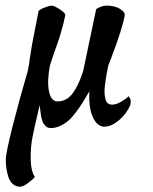

<svg xmlns="http://www.w3.org/2000/svg" viewBox="-20 -456 557 697"><path d="M216.8 -399.4Q204.1 -336.9 174.8 -259.8L161.1 -217.8Q150.4 -160.2 158 -124Q165.5 -87.9 188.5 -87.9Q222.7 -87.9 244.6 -118.2Q266.6 -148.4 282.2 -199.2L329.1 -422.9Q351.1 -437.5 374 -435.5Q401.9 -433.6 418.5 -421.9Q435.1 -410.2 432.6 -399.4Q424.8 -353 381.8 -240.2L373 -217.8Q368.7 -195.8 365.7 -179.4Q362.8 -163.1 360.8 -145.8Q358.9 -128.4 359.6 -116.7Q360.4 -105 363 -95.2Q365.7 -85.4 371.8 -80.8Q377.9 -76.2 387.7 -76.2Q401.9 -76.2 420.2 -86.9Q438.5 -97.7 446.3 -106.4Q449.2 -106.4 454.1 -93.8Q454.6 -90.8 454.3 -83.7Q454.1 -76.7 453.1 -74.2Q438.5 -41.5 411.1 -18.8Q383.8 3.9 358.4 3.9Q338.9 3.4 325.4 -15.9Q312 -35.2 307.1 -64Q302.2 -92.8 304.7 -125Q290.5 -100.6 280.5 -84.5Q270.5 -68.4 255.9 -48.8Q241.2 -29.3 228.3 -18.1Q215.3 -6.8 198.7 1Q182.1 8.8 165 8.8Q159.2 8.8 154.5 7.3Q149.9 5.9 146.2 2Q142.6 -2 139.6 -5.1Q136.7 -8.3 134.5 -14.9Q132.3 -21.5 131.1 -25.6Q129.9 -29.8 128.7 -38.1Q127.4 -46.4 127 -50Q126.5 -53.7 125.5 -62.7Q124.5 -71.8 124 -74.2Q123.5 -70.8 114.5 -33.2Q105.5 4.4 98.1 41Q90.8 77.6 91.3 120.6Q91.8 163.6 106.4 186.5Q100.1 194.8 82 208.3Q64 221.7 53.7 221.7Q37.6 221.7 26.6 212.2Q15.6 202.6 10.5 186.8Q5.4 170.9 3.2 155.8Q1 140.6 1 124Q1 99.1 27.6 -4.9Q54.2 -108.9 81.1 -199.2Q84 -212.9 89.1 -248.5Q94.2 -284.2 95.7 -291Q96.2 -293.9 120.1 -416Q124.5 -421.9 142.1 -428.7Q159.7 -435.5 168 -435.5Q176.3 -435.5 197.5 -421.9Q218.8 -408.2 216.8 -399.4Z"/></svg>

Font: Crimson
Style: BoldItalic
Weight: 700
Italic angle: -11°
Version: Version 0.8